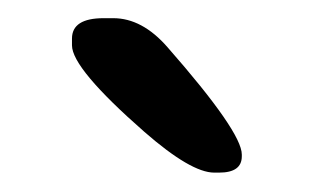

<svg xmlns="http://www.w3.org/2000/svg" viewBox="-20 -733 358 207"><path d="M57.6 -684.1V-691.4Q57.6 -713.4 91.8 -713.4H102.1Q133.3 -713.4 160.6 -682.1Q240.7 -590.8 240.7 -566.4V-564.5Q240.7 -546.9 216.3 -546.9H210.9Q186 -546.9 135.7 -590.8Q57.6 -659.2 57.6 -684.1Z"/></svg>

Font: Averia Sans Libre
Style: Regular
Weight: 400
Version: Version 1.002